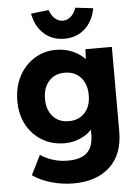

<svg xmlns="http://www.w3.org/2000/svg" viewBox="-64 -822 797 1101"><g transform="rotate(-5 334.5 -271.5)"><path d="M314 230Q249 230 184.5 211Q120 192 80 162L136 50Q168 72 208.5 84.5Q249 97 293 97Q368 97 404 63.5Q440 30 440 -40V-68Q414 -40 372.5 -22Q331 -4 285 -4Q212 -4 155.5 -37.5Q99 -71 66.5 -130.5Q34 -190 34 -268Q34 -348 66 -409.5Q98 -471 154 -506.5Q210 -542 280 -542Q332 -542 376 -522.5Q420 -503 446 -474L449 -531H601V-43Q601 87 524.5 158.5Q448 230 314 230ZM318 -128Q376 -128 410.5 -165.5Q445 -203 445 -267Q445 -331 410.5 -369Q376 -407 318 -407Q261 -407 227 -368.5Q193 -330 193 -267Q193 -204 227 -166Q261 -128 318 -128ZM335 -601Q266 -601 218 -643.5Q170 -686 156 -761L258 -773Q269 -741 289.5 -723Q310 -705 335 -705Q360 -705 380.5 -723Q401 -741 412 -773L514 -761Q500 -686 452 -643.5Q404 -601 335 -601Z"/></g></svg>

Font: Lexend
Style: Bold
Weight: 700
Designer: Bonnie Shaver-Troup, Thomas Jockin
Foundry: Lexend
Version: Version 1.007; ttfautohint (v1.8.3)